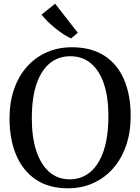

<svg xmlns="http://www.w3.org/2000/svg" viewBox="-20 -1007 758 1038"><path d="M353 11Q245.5 12 174.2 -36Q103 -84 67.2 -169.5Q31.5 -255 31.5 -366.5Q31.5 -455 56.5 -526.2Q81.5 -597.5 127 -647.8Q172.5 -698 234 -724.8Q295.5 -751.5 368 -751.5Q474 -751.5 544.8 -705.5Q615.5 -659.5 651 -576Q686.5 -492.5 686.5 -380Q686.5 -292 661.8 -220.2Q637 -148.5 592 -97.2Q547 -46 486 -18Q425 10 353 11ZM357.5 -37.5Q420 -37.5 467 -76Q514 -114.5 540 -190.8Q566 -267 566 -380Q566 -480 542.2 -552.2Q518.5 -624.5 472.2 -663.8Q426 -703 360 -703Q297 -703 250.5 -666Q204 -629 178 -554.5Q152 -480 152 -366.5Q152 -266 176 -192.2Q200 -118.5 245.8 -78Q291.5 -37.5 357.5 -37.5ZM363.5 -799.5Q345.5 -807.5 323.2 -822Q301 -836.5 278.8 -854.5Q256.5 -872.5 237.2 -891.5Q218 -910.5 204.5 -928L278 -987L400.5 -830L364.5 -799.5Z"/></svg>

Font: Merriweather 36pt
Style: Regular
Weight: 400
Designer: Eben Sorkin
Foundry: Eben Sorkin
Version: Version 2.100